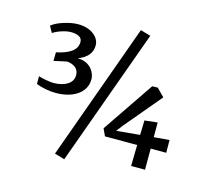

<svg xmlns="http://www.w3.org/2000/svg" viewBox="-142 -1096 1614 1441"><g transform="rotate(15 664.5 -375.5)"><path d="M858 -895 474 167 396 144 779 -918ZM251 -365Q318 -367 357.5 -393.5Q397 -420 397 -465Q397 -502 372 -522.5Q347 -543 307 -547L272 -540L205 -525L206 -592Q283 -608 323.5 -638Q364 -668 364 -714Q364 -743 339 -755.5Q314 -768 279 -768Q246 -768 206 -755Q166 -742 139 -724L111 -774Q146 -802 206 -820.5Q266 -839 315 -839Q363 -839 400.5 -823Q438 -807 459.5 -779.5Q481 -752 481 -719Q481 -675 455 -643.5Q429 -612 376 -591Q423 -591 454.5 -571Q486 -551 501 -521.5Q516 -492 516 -464Q516 -415 487 -377Q458 -339 405 -318Q352 -297 283 -297Q245 -297 203 -305Q161 -313 130 -326V-386Q153 -378 190 -371.5Q227 -365 251 -365ZM1013 -534 1072 -474 832 -188 795 -140 977 -157 980 -270 1080 -281V-167L1200 -177L1201 -78H1080V86H972L975 -78H725L699 -134L970 -533Z"/></g></svg>

Font: Martel
Style: Bold
Weight: 700
Designer: Dan Reynolds
Foundry: Dan Reynolds
Version: Version 1.001; ttfautohint (v1.1) -l 5 -r 5 -G 72 -x 0 -D la